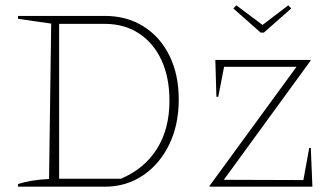

<svg xmlns="http://www.w3.org/2000/svg" viewBox="-20 -704 1246 724"><path d="M375 -644Q458 -644 521 -604.5Q584 -565 619 -494Q654 -423 654 -329Q654 -233 618 -159Q582 -85 519 -42.5Q456 0 375 0H48V-10Q97 -26 165 -29L173 -615L48 -633V-644ZM436 -30Q525 -68 572 -143Q619 -218 619 -324Q619 -412 589 -477Q559 -542 504 -578Q449 -614 375 -614H203V-30ZM770 0V-3L1098 -452H825L803 -339H796L792 -478H1151V-475L824 -26L1124 -25L1146 -146H1152L1158 0ZM963 -581 860 -672 871 -684 970 -610 1067 -684 1078 -672 975 -581Z"/></svg>

Font: Piazzolla SC Thin
Style: Regular
Weight: 100
Designer: Juan Pablo del Peral
Foundry: Huerta Tipografica
Version: Version 1.330